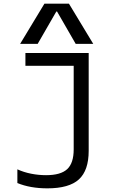

<svg xmlns="http://www.w3.org/2000/svg" viewBox="-20 -1020 640 1050"><path d="M239 10Q145 10 75 -19V-94Q110 -78 150.5 -70Q191 -62 232 -62Q312 -62 347.5 -95Q383 -128 383 -203V-660H119V-730H465V-195Q465 -88 411.5 -39Q358 10 239 10ZM90 -780 223 -1000H357L490 -780H394L292 -957H288L186 -780Z"/></svg>

Font: M PLUS Code Latin 60
Style: Regular
Weight: 400
Width: 7
Monospace: yes
Designer: Coji Morishita
Foundry: UNDERFOREST DESIGN
Version: Version 1.005; ttfautohint (v1.8.3)